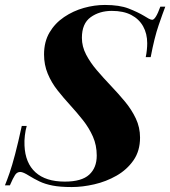

<svg xmlns="http://www.w3.org/2000/svg" viewBox="-48 -742 688 776"><path d="M620 -715Q610 -689 593 -639.5Q576 -590 561 -511H541Q544 -525 545.5 -540Q547 -555 547 -567Q547 -606 530.5 -635.5Q514 -665 482.5 -681.5Q451 -698 404 -698Q354 -698 318.5 -672.5Q283 -647 283 -589Q283 -554 300 -521.5Q317 -489 343.5 -458Q370 -427 400 -395.5Q430 -364 457 -331.5Q484 -299 501 -263Q518 -227 518 -186Q518 -132 491.5 -94Q465 -56 423 -32Q381 -8 333 3Q285 14 242 14Q195 14 164.5 8Q134 2 112 -8.5Q90 -19 69 -32Q58 -39 49 -43Q40 -47 34 -47Q21 -47 13 -35Q5 -23 -8 7H-28Q-19 -15 -9 -44Q1 -73 13 -118.5Q25 -164 40 -233H60Q55 -216 52.5 -194.5Q50 -173 51 -154Q54 -83 95.5 -45.5Q137 -8 214 -8Q282 -8 312.5 -36Q343 -64 343 -113Q343 -155 327.5 -190Q312 -225 287.5 -256Q263 -287 236 -316.5Q209 -346 184.5 -377Q160 -408 145 -444Q130 -480 130 -522Q130 -573 152 -610.5Q174 -648 211 -673Q248 -698 291 -710Q334 -722 376 -722Q435 -722 472 -707.5Q509 -693 534 -678Q543 -672 552.5 -667Q562 -662 567 -662Q581 -662 600 -715Z"/></svg>

Font: Playfair Display
Style: Bold Italic
Weight: 700
Italic angle: -14°
Designer: Claus Eggers Sørensen
Foundry: Claus Eggers Sørensen
Version: Version 1.203